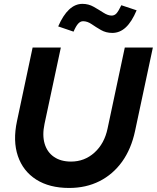

<svg xmlns="http://www.w3.org/2000/svg" viewBox="-20 -940 792 970"><path d="M329.4 9.6Q229.6 9.6 162.9 -32.9Q96.3 -75.4 70.3 -151.8Q44.4 -228.2 65.8 -328L144.8 -700H287.4L204.9 -314Q192.8 -256.9 205.5 -214Q218.2 -171.1 252.7 -147.4Q287.2 -123.7 338.9 -123.7Q407.1 -123.7 457.4 -169.2Q507.7 -214.8 523.5 -290.9L610.5 -700H752.3L662.2 -277.8Q642.9 -187.3 596.8 -123.1Q550.6 -59 482.7 -24.7Q414.7 9.6 329.4 9.6ZM351.6 -780.1 274 -806.6Q323.6 -920.5 396.4 -920.5Q427.3 -920.5 453.4 -905.6Q479.6 -890.7 502.4 -876Q525.3 -861.3 543.9 -861.3Q558.4 -861.3 568.5 -872.4Q578.6 -883.6 593 -913.6L670.2 -887.9Q645.9 -830.1 615.7 -801.9Q585.6 -773.7 547.2 -773.7Q515.6 -773.7 490 -788.4Q464.4 -803.1 442.9 -818Q421.4 -832.8 399.7 -832.8Q386.2 -832.8 374.9 -820.5Q363.6 -808.1 351.6 -780.1Z"/></svg>

Font: Red Hat Display VF
Style: Italic
Weight: 300
Italic angle: -12°
Designer: Pentagram, MCKL
Foundry: Pentagram, MCKL
Version: Version 1.023